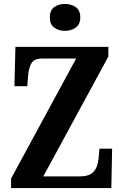

<svg xmlns="http://www.w3.org/2000/svg" viewBox="-20 -951 626 971"><path d="M36 0V-48L365 -655H194Q152 -655 138.5 -630.5Q125 -606 122 -567L118 -515H53L58 -714H528V-665L199 -59H385Q422 -59 441.5 -72.5Q461 -86 469 -108Q477 -130 479 -155L483 -199H547L543 0ZM308 -795Q276 -795 254 -811.5Q232 -828 232 -863Q232 -899 254 -915Q276 -931 308 -931Q340 -931 363 -915Q386 -899 386 -863Q386 -828 363 -811.5Q340 -795 308 -795Z"/></svg>

Font: Noto Serif Lao Condensed
Style: Bold
Weight: 700
Width: 3
Designer: Monotype Design Team
Foundry: Monotype Imaging Inc.
Version: Version 2.003; ttfautohint (v1.8.4.7-5d5b)